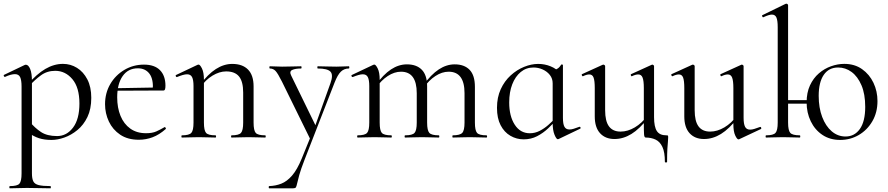

<svg xmlns="http://www.w3.org/2000/svg" viewBox="-22 -745 4809 1040"><path d="M31.6 275Q28.6 275 28.6 269Q28.6 263 31.6 263Q71.4 263 83.1 250Q94.8 237 94.8 194V-276.2Q94.8 -311.2 87 -327.3Q79.2 -343.4 58.8 -343.4Q49.2 -343.4 35.6 -339.9Q22 -336.4 5.6 -328.6Q1.6 -327.4 -1 -332.6Q-3.6 -337.8 0 -339.6L110.8 -392.6Q114.4 -394.4 118.2 -394.4Q131.6 -394.4 141.3 -371.6Q151 -348.8 151 -304.6V194Q151 222 158.3 237Q165.6 252 187.4 257.5Q209.2 263 251.2 263Q253.4 263 253.4 269Q253.4 275 251.2 275Q224.8 275 192.2 274Q159.6 273 123.8 273Q98.2 273 73.7 274Q49.2 275 31.6 275ZM257 13Q218.8 13 189.7 3.8Q160.6 -5.4 125 -30.4L139.2 -85.4Q166.8 -52 199.9 -30Q233 -8 287.2 -8Q339 -8 373.6 -53.8Q408.2 -99.6 408.2 -184Q408.2 -271.2 370 -316.3Q331.8 -361.4 277 -361.4Q232.8 -361.4 199.4 -336.8Q166 -312.2 134.4 -277.6L126 -285.6Q177 -344.6 223.9 -371.8Q270.8 -399 319 -399Q360.2 -399 395 -377.5Q429.8 -356 451.1 -315Q472.4 -274 472.4 -215Q472.4 -154.2 451.5 -111Q430.6 -67.8 397.2 -40.5Q363.8 -13.2 326.9 -0.1Q290 13 257 13Z M730 12Q669.8 12 629.1 -15.4Q588.4 -42.8 567.7 -86.9Q547 -131 547 -180.4Q547 -241 575.2 -289.4Q603.4 -337.8 651.6 -366.4Q699.8 -395 757.8 -395Q815.2 -395 844.7 -364.8Q874.2 -334.6 874.2 -280.8Q874.2 -267.8 871.8 -261.2Q869.4 -254.6 862.4 -254.6H805.6Q810 -315.6 787.8 -345.3Q765.6 -375 724.6 -375Q671.8 -375 642.3 -332.8Q612.8 -290.6 612.8 -217.8Q612.8 -161.4 630.8 -117.4Q648.8 -73.4 683.8 -48.4Q718.8 -23.4 769 -23.4Q803 -23.4 825.1 -33.3Q847.2 -43.2 869 -56.2Q871 -58.2 874.5 -53.8Q878 -49.4 876 -46.4Q840.6 -15 804.5 -1.5Q768.4 12 730 12ZM595.4 -253.6 594.4 -267 820.6 -271V-254.6Z M1232.6 0Q1229.6 0 1229.6 -6Q1229.6 -12 1232.6 -12Q1271.6 -12 1283.4 -25.3Q1295.2 -38.6 1295.2 -81V-243.4Q1295.2 -303 1272.9 -330.6Q1250.6 -358.2 1203 -358.2Q1166.6 -358.2 1128.7 -335.2Q1090.8 -312.2 1063.8 -271.8L1059.6 -283.8Q1104.2 -343.4 1147.4 -371.1Q1190.6 -398.8 1236.2 -398.8Q1291.4 -398.8 1321.5 -368.2Q1351.6 -337.6 1351.6 -277V-81Q1351.6 -38.6 1363.1 -25.3Q1374.6 -12 1414.4 -12Q1417.4 -12 1417.4 -6Q1417.4 0 1414.4 0Q1396.8 0 1373.2 -1Q1349.6 -2 1323.8 -2Q1298.2 -2 1274.2 -1Q1250.2 0 1232.6 0ZM963.6 0Q960.6 0 960.6 -6Q960.6 -12 963.6 -12Q1002.6 -12 1014.4 -25.3Q1026.2 -38.6 1026.2 -81V-278.6Q1026.2 -312 1018.4 -327.3Q1010.6 -342.6 991.2 -342.6Q981.4 -342.6 967.8 -338.7Q954.2 -334.8 936.8 -327.8Q932.8 -326.6 930.4 -331.8Q928 -337 931.6 -338.8L1048.2 -394Q1051 -395.2 1053.6 -395.2Q1061.4 -395.2 1072 -374Q1082.6 -352.8 1082.6 -312.6V-81Q1082.6 -38.6 1094.1 -25.3Q1105.6 -12 1145.4 -12Q1148.4 -12 1148.4 -6Q1148.4 0 1145.4 0Q1127.8 0 1104.2 -1Q1080.6 -2 1054.8 -2Q1029.2 -2 1005.2 -1Q981.2 0 963.6 0Z M1612.4 113.8 1662.8 -10.2 1663.2 18.4 1505.2 -303Q1483.2 -347 1470.7 -360.5Q1458.2 -374 1439.4 -374Q1437.2 -374 1437.2 -380Q1437.2 -386 1439.4 -386Q1455.4 -386 1472.7 -385Q1490 -384 1506 -384Q1538.8 -384 1563.8 -385Q1588.8 -386 1609.2 -386Q1611.4 -386 1611.4 -380Q1611.4 -374 1609.2 -374Q1577.4 -374 1560.6 -366Q1543.8 -358 1555.6 -335L1693 -53.4L1668 -15.2L1768 -294.4Q1784.2 -339.4 1768.1 -356.7Q1752 -374 1699 -374Q1697 -374 1697 -380Q1697 -386 1699 -386Q1723 -386 1744.5 -385Q1766 -384 1800 -384Q1821.6 -384 1835.1 -385Q1848.6 -386 1867.4 -386Q1870.2 -386 1870.2 -380Q1870.2 -374 1867.4 -374Q1842.2 -374 1824.5 -357Q1806.8 -340 1790.2 -297.4L1627.8 120Q1607.6 172 1598.9 203.5Q1590.2 235 1587.1 250Q1584 265 1580.6 270Q1577.2 275 1566.2 275H1435.8Q1433.6 275 1433.6 269Q1433.6 263 1435.8 263Q1471 261.8 1501.7 249.8Q1532.4 237.8 1560 206Q1587.6 174.2 1612.4 113.8Z M2430.6 0Q2428.4 0 2428.4 -6Q2428.4 -12 2430.6 -12Q2469.6 -12 2481.9 -25.3Q2494.2 -38.6 2494.2 -81V-240.2Q2494.2 -356.6 2408 -356.6Q2372.2 -356.6 2336.4 -333.2Q2300.6 -309.8 2273.8 -270.2L2269.6 -282.2Q2313.2 -341.8 2354.9 -369.1Q2396.6 -396.4 2441 -396.4Q2493.2 -396.4 2521.8 -366.7Q2550.4 -337 2550.4 -274.6V-81Q2550.4 -38.6 2561.9 -25.3Q2573.4 -12 2613.2 -12Q2616.4 -12 2616.4 -6Q2616.4 0 2613.2 0Q2595.6 0 2572 -1Q2548.4 -2 2521.8 -2Q2496.2 -2 2472.6 -1Q2449 0 2430.6 0ZM2172.6 0Q2169.6 0 2169.6 -6Q2169.6 -12 2172.6 -12Q2211.6 -12 2223.5 -25.3Q2235.4 -38.6 2235.4 -81V-240.2Q2235.4 -356.6 2150 -356.6Q2114.2 -356.6 2078.4 -333.2Q2042.6 -309.8 2015.8 -270.2L2011.6 -282.2Q2054.4 -341.8 2096.1 -369.1Q2137.8 -396.4 2182.2 -396.4Q2234.4 -396.4 2263 -367Q2291.6 -337.6 2291.6 -276.8V-81Q2291.6 -38.6 2303.5 -25.3Q2315.4 -12 2355.2 -12Q2357.6 -12 2357.6 -6Q2357.6 0 2355.2 0Q2336.8 0 2313.6 -1Q2290.4 -2 2263.8 -2Q2238.2 -2 2214.2 -1Q2190.2 0 2172.6 0ZM1915.6 0Q1912.6 0 1912.6 -6Q1912.6 -12 1915.6 -12Q1954.6 -12 1966.4 -25.3Q1978.2 -38.6 1978.2 -81V-278.6Q1978.2 -312 1970.4 -327.3Q1962.6 -342.6 1943.2 -342.6Q1933.4 -342.6 1919.8 -338.7Q1906.2 -334.8 1888.8 -327.8Q1884.8 -326.6 1882.4 -331.8Q1880 -337 1883.6 -338.8L2000.2 -394Q2003 -395.2 2005.6 -395.2Q2013.4 -395.2 2024 -374Q2034.6 -352.8 2034.6 -312.6V-81Q2034.6 -38.6 2046.1 -25.3Q2057.6 -12 2097.4 -12Q2100.4 -12 2100.4 -6Q2100.4 0 2097.4 0Q2079.8 0 2056.2 -1Q2032.6 -2 2006.8 -2Q1981.2 -2 1957.2 -1Q1933.2 0 1915.6 0Z M2814.4 9.8Q2776 9.8 2742.7 -9.5Q2709.4 -28.8 2689.7 -66.7Q2670 -104.6 2670 -160.8Q2670 -217.6 2690.3 -261.8Q2710.6 -306 2744.1 -336.5Q2777.6 -367 2816.9 -382.9Q2856.2 -398.8 2893.2 -398.8Q2928.8 -398.8 2960.6 -385.7Q2992.4 -372.6 3011.8 -349.6L2971.6 -293.6Q2971.6 -319.6 2956.5 -338.8Q2941.4 -358 2917.5 -368.7Q2893.6 -379.4 2868 -379.4Q2828.4 -379.4 2798.8 -355.1Q2769.2 -330.8 2752.7 -288.4Q2736.2 -246 2736.2 -190Q2736.2 -115.8 2766.2 -69.5Q2796.2 -23.2 2847.8 -23.2Q2875.8 -23.2 2901.1 -36.1Q2926.4 -49 2948.2 -68.3Q2970 -87.6 2987.8 -107.2L2995.8 -100.2Q2974 -75.2 2947.2 -49.8Q2920.4 -24.4 2887.4 -7.3Q2854.4 9.8 2814.4 9.8ZM2999.4 9.2Q2991.8 9.2 2981.7 -15Q2971.6 -39.2 2971.6 -80.4V-360.6Q2988.4 -367.6 2998.6 -373.8Q3008.8 -380 3018 -394.8Q3019.2 -396.8 3023.2 -395.7Q3027.2 -394.6 3027.2 -392.4V-106.6Q3027.2 -73.2 3035.4 -58.4Q3043.6 -43.6 3062.4 -43.6Q3072.6 -43.6 3085.1 -47.4Q3097.6 -51.2 3115.4 -57.8Q3120.2 -59.8 3122.4 -54.7Q3124.6 -49.6 3120 -47.6L3003.6 8.2Q3001.6 9.2 2999.4 9.2Z M3306.4 8Q3257 8 3228.3 -23.4Q3199.6 -54.8 3199.6 -114.6V-268Q3199.6 -307.4 3193.3 -324.6Q3187 -341.8 3170.2 -341.8Q3156 -341.8 3136.4 -332.4Q3132.4 -330.6 3129.9 -336.6Q3127.4 -342.6 3131.2 -343.6L3242 -394Q3244.2 -395 3246.2 -395Q3248.8 -395 3252.3 -392.5Q3255.8 -390 3255.8 -386.8V-148.2Q3255.8 -88.6 3276.7 -60.4Q3297.6 -32.2 3339.6 -32.2Q3378.2 -32.2 3416.8 -55.1Q3455.4 -78 3483.6 -117.4L3488.8 -106.2Q3442.8 -46.8 3398.4 -19.4Q3354 8 3306.4 8ZM3579.4 131.2Q3579.4 79.6 3566.1 51Q3552.8 22.4 3529.1 11.2Q3505.4 0 3475.4 0Q3467.8 0 3466.6 -17.6Q3465.4 -35.2 3465.4 -76.4V-268Q3465.4 -307.4 3458.7 -324.6Q3452 -341.8 3435.2 -341.8Q3421 -341.8 3401.2 -332.4Q3397.4 -330.6 3395.3 -336.6Q3393.2 -342.6 3397 -343.6L3507.8 -394Q3509.8 -395 3511.2 -395Q3513.8 -395 3517.3 -392.5Q3520.8 -390 3520.8 -386.8V-110.4Q3520.8 -58.2 3536 -35.1Q3551.2 -12 3587 -12Q3595 -12 3596.1 -10.5Q3597.2 -9 3597.2 0Q3597.2 10 3595.9 23.1Q3594.6 36.2 3593 60.5Q3591.4 84.8 3591.4 131.2Q3591.4 135.2 3585.4 135.2Q3579.4 135.2 3579.4 131.2Z M3791.4 8Q3742 8 3713.3 -23.4Q3684.6 -54.8 3684.6 -114.6V-268Q3684.6 -307.4 3678.3 -324.6Q3672 -341.8 3655.2 -341.8Q3641 -341.8 3621.4 -332.4Q3617.4 -330.6 3614.9 -336.6Q3612.4 -342.6 3616.2 -343.6L3727 -394Q3729.2 -395 3731.2 -395Q3733.8 -395 3737.3 -392.5Q3740.8 -390 3740.8 -386.8V-148.2Q3740.8 -88.6 3761.7 -60.4Q3782.6 -32.2 3824.6 -32.2Q3863.2 -32.2 3901.8 -55.1Q3940.4 -78 3968.6 -117.4L3973.8 -106.2Q3927.8 -46.8 3883.4 -19.4Q3839 8 3791.4 8ZM4005.8 -386.8V-107.2Q4005.8 -73.2 4013.9 -58Q4022 -42.8 4041 -42.8Q4051.2 -42.8 4063.7 -46.6Q4076.2 -50.4 4094 -57Q4098.8 -59 4101 -53.5Q4103.2 -48 4099.4 -46L3982.2 9Q3980.2 10 3978 10Q3970.4 10 3960.4 -11.4Q3950.4 -32.8 3950.4 -73.2V-268Q3950.4 -307.4 3943.7 -324.6Q3937 -341.8 3920.2 -341.8Q3906 -341.8 3886.2 -332.4Q3882.4 -330.6 3880.3 -336.6Q3878.2 -342.6 3882 -343.6L3992.8 -394Q3994.8 -395 3996.2 -395Q3998.8 -395 4002.3 -392.5Q4005.8 -390 4005.8 -386.8Z M4226.8 -183.4V-202.6H4375.4V-183.4ZM4529.4 13Q4473.4 13 4432.6 -14.4Q4391.8 -41.8 4369.5 -88.2Q4347.2 -134.6 4347.2 -190.4Q4347.2 -243.4 4365.4 -282.6Q4383.6 -321.8 4413.5 -347.6Q4443.4 -373.4 4479.6 -386.2Q4515.8 -399 4551 -399Q4607.2 -399 4647.4 -370.6Q4687.6 -342.2 4709.3 -296.4Q4731 -250.6 4731 -197.6Q4731 -135.8 4703.2 -88.1Q4675.4 -40.4 4629.6 -13.7Q4583.8 13 4529.4 13ZM4558 -5.6Q4606.6 -5.6 4635.6 -46.4Q4664.6 -87.2 4664.6 -166.2Q4664.6 -235.8 4644.2 -283.3Q4623.8 -330.8 4590.8 -355.1Q4557.8 -379.4 4518 -379.4Q4467.2 -379.4 4439.9 -339.3Q4412.6 -299.2 4412.6 -225.8Q4412.6 -161.4 4431.5 -111.5Q4450.4 -61.6 4483.3 -33.6Q4516.2 -5.6 4558 -5.6ZM4127.8 0Q4125 0 4125 -6Q4125 -12 4127.8 -12Q4166.8 -12 4178.7 -25.3Q4190.6 -38.6 4190.6 -81V-597.8Q4190.6 -633.4 4183.8 -649.7Q4177 -666 4159.2 -666Q4143.6 -666 4113.2 -651.8Q4109.4 -650 4106.8 -656Q4104.2 -662 4107.8 -663L4233 -724Q4236 -725 4238 -725Q4240.6 -725 4243.7 -722.5Q4246.8 -720 4246.8 -716.8V-81Q4246.8 -38.6 4258.7 -25.3Q4270.6 -12 4310.4 -12Q4312.8 -12 4312.8 -6Q4312.8 0 4310.4 0Q4292 0 4268.9 -1Q4245.8 -2 4219.2 -2Q4193.4 -2 4169.4 -1Q4145.4 0 4127.8 0Z"/></svg>

Font: Cormorant Infant Light
Style: Regular
Weight: 300
Designer: Christian Thalmann (Catharsis Fonts)
Foundry: Catharsis Fonts
Version: Version 4.001